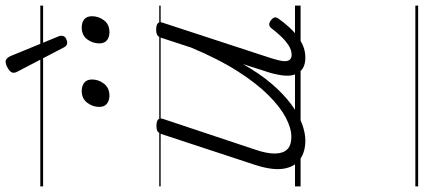

<svg xmlns="http://www.w3.org/2000/svg" viewBox="-434 -660 1514 686"><g transform="rotate(-90 323.0 -317.0)"><path d="M164 17Q123 17 96 -2.5Q69 -22 63 -62.5Q57 -103 78 -166L186 -494Q190 -506 196 -510.5Q202 -515 216 -515Q233 -515 239 -509Q245 -503 241 -491L131 -161Q117 -120 117.5 -91Q118 -62 132.5 -47.5Q147 -33 177 -33Q208 -33 246 -53Q284 -73 326 -115Q368 -157 411.5 -225Q455 -293 496 -391L530 -495Q534 -508 540.5 -512Q547 -516 560 -516Q576 -516 582.5 -510.5Q589 -505 585 -493L458 -105Q450 -80 448 -63.5Q446 -47 452 -39.5Q458 -32 470 -32Q487 -32 504 -43Q521 -54 536.5 -70.5Q552 -87 564 -103Q570 -111 577 -112Q584 -113 592 -107Q602 -100 603.5 -93.5Q605 -87 600 -80Q588 -62 567.5 -39.5Q547 -17 519.5 0Q492 17 460 17Q436 17 421.5 7.5Q407 -2 400.5 -18.5Q394 -35 396 -58Q398 -81 406 -109L437 -206Q402 -144 365 -101.5Q328 -59 292.5 -33Q257 -7 224 5Q191 17 164 17ZM324 -683Q307 -683 295.5 -692Q284 -701 284 -719Q284 -743 299 -762.5Q314 -782 341 -782Q359 -782 370.5 -773Q382 -764 382 -745Q382 -722 367 -702.5Q352 -683 324 -683ZM551 -683Q533 -683 522 -692Q511 -701 511 -719Q511 -743 525.5 -762.5Q540 -782 568 -782Q586 -782 597 -773Q608 -764 608 -745Q608 -722 593.5 -702.5Q579 -683 551 -683ZM513 -834Q509 -834 505 -836Q501 -838 497 -845L409 -1014Q407 -1018 406.5 -1021Q406 -1024 406 -1028Q408 -1035 414.5 -1040.5Q421 -1046 430 -1050Q439 -1054 446 -1054Q457 -1054 465 -1038L536 -865Q538 -861 538 -858Q538 -855 538 -852Q537 -843 529 -838.5Q521 -834 513 -834ZM0 410H646V420H0ZM0 -20H646V0H0ZM0 -505H646V-500H0ZM0 -930H646V-920H0Z"/></g></svg>

Font: Playwrite DE LA Guides
Style: Regular
Weight: 400
Designer: Veronika Burian, José Scaglione
Foundry: TypeTogether
Version: Version 1.003